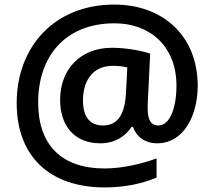

<svg xmlns="http://www.w3.org/2000/svg" viewBox="-20 -734 938 840"><path d="M845 -358C845 -578 692 -714 480 -714C217 -714 53 -528 53 -283C53 -51 196 86 439 86C526 86 603 69 665 43V-41C600 -17 515 3 437 3C249 3 147 -100 147 -286C147 -486 264 -632 481 -632C636 -632 752 -532 752 -359C752 -264 724 -185 673 -185C648 -185 626 -199 626 -260C626 -264 626 -277 627 -295L637 -499C602 -512 531 -525 470 -525C331 -525 243 -430 243 -297C243 -183 306 -107 419 -107C485 -107 530 -140 556 -179H562C575 -138 613 -107 667 -107C787 -107 845 -234 845 -358ZM343 -295C343 -371 378 -446 474 -446C498 -446 521 -443 537 -439L531 -324C526 -242 500 -185 431 -185C377 -185 343 -218 343 -295Z"/></svg>

Font: Noto Sans Telugu SemiBold
Style: Regular
Weight: 600
Designer: Jelle Bosma - Monotype Design Team
Foundry: Monotype Imaging Inc.
Version: Version 2.005